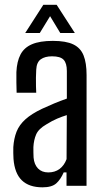

<svg xmlns="http://www.w3.org/2000/svg" viewBox="-20 -779 435 805"><path d="M158.1 6.4Q101.9 6.4 71.6 -22.9Q41.3 -52.2 36.6 -112.8Q36.1 -125.2 35.7 -137.5Q35.3 -149.7 35.8 -162.1Q38.2 -198.3 49.4 -226.9Q60.7 -255.4 86.5 -278.7Q112.3 -302 156.8 -323.1Q180.9 -334.3 207.3 -345.4Q233.8 -356.4 260.3 -365.6V-481.4Q260.3 -513.9 246.8 -528.4Q233.3 -542.9 198.3 -542.9Q168.5 -542.9 151 -530.4Q133.4 -517.9 131.9 -486.8Q131 -472.4 130.7 -453.5Q130.5 -434.5 130.9 -416.8Q131.4 -399 131.9 -390.1H49.7Q49.2 -409.9 48.7 -432.6Q48.2 -455.3 48.7 -476.5Q50.8 -521.5 66 -550.5Q81.2 -579.5 114 -593.5Q146.9 -607.6 201.7 -607.6Q256.6 -607.6 287.2 -592.9Q317.8 -578.2 330.4 -546.6Q343 -515 343 -464.5L342.8 0H258.9V-56.3H247.1Q234.2 -26.6 215.8 -10.1Q197.3 6.4 158.1 6.4ZM182.5 -56.1Q210.1 -56.1 229.6 -70.5Q249.1 -84.9 259.1 -111.8L260.1 -296.4Q240.6 -290.4 219.7 -281.6Q198.7 -272.7 174.2 -257.4Q141.6 -238.6 131.6 -215.4Q121.6 -192.2 120 -162.1Q119.9 -148.8 120.1 -139Q120.3 -129.1 120.8 -118.2Q123.3 -89.4 139.3 -72.7Q155.3 -56.1 182.5 -56.1ZM85.7 -640.6 161.7 -758.9H217.5L293.8 -640.6H232.7L190 -711.2L146.8 -640.6Z"/></svg>

Font: Big Shoulders Thin
Style: Regular
Weight: 100
Version: Version 2.002